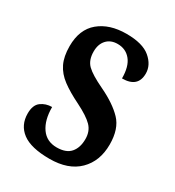

<svg xmlns="http://www.w3.org/2000/svg" viewBox="-141 -632 663 727"><g transform="rotate(30 191.0 -268.0)"><path d="M184 10Q103 10 65 -18.5Q27 -47 27 -98Q27 -135 47.5 -150Q68 -165 95 -165Q95 -108 118.5 -74.5Q142 -41 186 -41Q227 -41 246 -63Q265 -85 265 -123Q265 -157 244 -178.5Q223 -200 173 -225Q126 -248 96 -270.5Q66 -293 51.5 -323Q37 -353 37 -398Q37 -471 82 -508.5Q127 -546 201 -546Q272 -546 305.5 -517.5Q339 -489 339 -452Q339 -391 270 -391Q270 -443 248.5 -469.5Q227 -496 191 -496Q161 -496 143.5 -477Q126 -458 126 -426Q126 -388 147 -367.5Q168 -347 223 -321Q286 -291 320.5 -255Q355 -219 355 -151Q355 -78 310.5 -34Q266 10 184 10Z"/></g></svg>

Font: Noto Serif Ethiopic ExtraCondensed SemiBold
Style: Regular
Weight: 600
Width: 2
Designer: Monotype Design Team
Foundry: Monotype Imaging Inc.
Version: Version 2.102; ttfautohint (v1.8.4.7-5d5b)